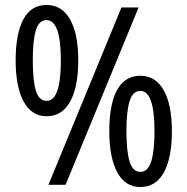

<svg xmlns="http://www.w3.org/2000/svg" viewBox="-20 -744 754 773"><path d="M168 -724Q229 -724 262 -666Q295 -608 295 -501Q295 -394 262.5 -335Q230 -276 168 -276Q107 -276 75 -335.5Q43 -395 43 -501Q43 -608 74 -666Q105 -724 168 -724ZM538 -714 244 0H175L469 -714ZM167 -663Q137 -663 124.5 -622.5Q112 -582 112 -501Q112 -419 124.5 -378.5Q137 -338 168 -338Q225 -338 225 -501Q225 -663 167 -663ZM545 -439Q606 -439 639 -381Q672 -323 672 -216Q672 -108 639.5 -49.5Q607 9 545 9Q484 9 452 -50.5Q420 -110 420 -216Q420 -325 451.5 -382Q483 -439 545 -439ZM545 -378Q515 -378 502 -337.5Q489 -297 489 -216Q489 -134 502 -93Q515 -52 545 -52Q575 -52 588.5 -93Q602 -134 602 -216Q602 -378 545 -378Z"/></svg>

Font: Noto Sans Lao Condensed
Style: Regular
Weight: 400
Width: 3
Designer: Monotype Design Team
Foundry: Monotype Imaging Inc.
Version: Version 2.003; ttfautohint (v1.8.4.7-5d5b)